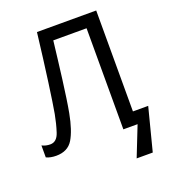

<svg xmlns="http://www.w3.org/2000/svg" viewBox="-159 -829 1003 1133"><g transform="rotate(-20 342.0 -263.0)"><path d="M577.1 -713.9H205.1C179.2 -494.6 151.4 -294.9 138.2 -223.1C131.3 -186.5 122.6 -150.9 111.3 -116.2C100.1 -81.5 80.6 -64 53.2 -64C34.2 -64 17.1 -67.9 1 -76.2V-1C19 7.3 39.6 11.2 63 11.2C111.8 11.2 147 -6.8 168.9 -43C190.4 -79.1 207.5 -130.9 220.2 -198.2C239.3 -298.8 261.7 -489.7 278.8 -634.8H487.8V0H577.1L502.9 188H604L672.9 -80.1H577.1Z"/></g></svg>

Font: Avrile Sans
Style: Regular
Weight: 400
Designer: Monotype Design Team, Google (font), Stefan Peev (BGR Cyrillic), Cristiano Sobral (main changes)
Foundry: The Avrile Sans Project Authors
Version: Version 3.110